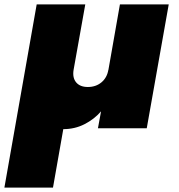

<svg xmlns="http://www.w3.org/2000/svg" viewBox="-42 -584 813 874"><path d="M726.1 -564 626 0H403.8L418 -77.1Q386.7 -41 342.5 -18.6Q298.3 3.9 246.1 3.9L199.2 270H-22L125 -564H346.2L293 -266.1Q287.1 -230 304.7 -209Q322.3 -188 357.9 -188Q394.5 -188 419.9 -209.2Q445.3 -230.5 451.2 -266.1V-264.2L503.9 -564Z"/></svg>

Font: SVN-Poppins Black
Style: Italic
Weight: 900
Italic angle: -10°
Designer: Ninad Kale (Devanagari), Jonny Pinhorn (Latin)
Foundry: Indian Type Foundry
Version: Version 3.002 2017